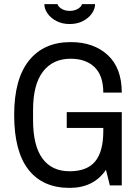

<svg xmlns="http://www.w3.org/2000/svg" viewBox="-20 -903 678 935"><path d="M319 -786Q283 -786 255 -800.5Q227 -815 211.5 -837.5Q196 -860 196 -883H260Q263 -871 279.5 -860.5Q296 -850 319 -850Q343 -850 360 -860.5Q377 -871 379 -883H443Q443 -860 427.5 -837.5Q412 -815 384 -800.5Q356 -786 319 -786ZM319 12Q188 12 118.5 -77Q49 -166 49 -343Q49 -518 121 -608Q193 -698 324 -698Q436 -698 504.5 -635Q573 -572 573 -452H483Q483 -535 440.5 -576Q398 -617 324 -617Q237 -617 189 -554Q141 -491 141 -368V-318Q141 -194 186.5 -131.5Q232 -69 319 -69Q404 -69 443.5 -117Q483 -165 483 -264V-280H305V-357H573V0H515L496 -76Q436 12 319 12Z"/></svg>

Font: Archivo Narrow
Style: Regular
Weight: 400
Designer: Hector Gatti
Foundry: Omnibus-Type
Version: Version 1.003